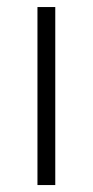

<svg xmlns="http://www.w3.org/2000/svg" viewBox="-20 -533 267 553"><path d="M139.2 -512.7V0H87.9V-512.7Z"/></svg>

Font: Voltera Light
Style: Light
Weight: 300
Designer: Bernd Montag
Version: Version 1.301